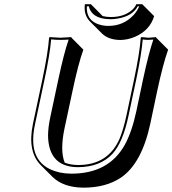

<svg xmlns="http://www.w3.org/2000/svg" viewBox="-20 -824 818 911"><path d="M654.8 -804.2 711.4 -747.6Q691.4 -680.2 620.6 -649.4Q585.9 -634.8 551.3 -634.3Q494.6 -634.8 463.4 -665.5L406.7 -722.2Q376 -753.9 382.8 -804.2H411.1L467.3 -747.6Q485.8 -743.2 505.9 -743.2Q570.3 -743.2 608.4 -778.3Q621.1 -790.5 627 -804.2ZM615.7 -444.8Q643.1 -574.2 647.9 -645L650.9 -647.9Q652.8 -647.9 685.1 -645L720.7 -647.9L721.2 -645L777.8 -588.4Q753.4 -521 725.1 -388.7L693.4 -238.3Q652.8 -47.9 552.7 19.5Q481.9 66.4 375.5 66.4Q280.3 65.4 229 15.1L172.4 -41.5Q109.4 -106.4 136.2 -235.8L180.7 -444.8Q208 -574.2 212.9 -645L215.8 -647.9Q217.8 -647.9 266.1 -645L318.8 -647.9L319.3 -645L375.5 -588.4Q351.1 -521 323.2 -388.2L285.6 -212.4Q264.2 -107.9 287.1 -52.2Q314.5 -41.5 350.6 -41Q493.7 -41 547.9 -167Q564.9 -207.5 580.1 -276.9ZM625.5 -442.9 589.8 -274.9Q563 -147.9 513.7 -94.2Q454.6 -31.2 350.6 -30.8Q227.1 -30.8 210.4 -147.5Q208 -164.1 208 -180.7Q208 -219.2 219.2 -271L256.8 -447.3Q283.2 -571.3 305.7 -636.2Q287.1 -634.8 266.1 -634.8Q240.7 -634.8 222.7 -637.2Q216.8 -565.9 190.4 -442.9L146 -233.9Q106 -46.9 253.4 -8.3Q259.3 -6.8 264.6 -5.4Q291 0 318.8 0Q496.1 0 572.3 -137.2Q606 -198.7 627 -296.9L658.7 -447.3Q685.1 -570.3 707.5 -636.2Q696.3 -635.3 685.1 -634.8Q669.4 -634.8 657.2 -636.7Q651.4 -565.9 625.5 -442.9ZM640.6 -793.9H633.3Q608.9 -747.1 535.6 -735.4Q520.5 -732.9 505.9 -732.9Q431.2 -732.9 408.2 -775.4Q403.3 -784.7 401.9 -793.9H392.1Q388.2 -728 449.2 -708Q465.8 -702.6 484.9 -701.2Q489.7 -700.7 495.1 -701.2Q564.9 -701.2 612.8 -751.5Q630.9 -771 640.6 -793.9Z"/></svg>

Font: Linux Biolinum Shadow O
Style: Italic
Weight: 400
Italic angle: -12°
Designer: Philipp H. Poll
Foundry: Philipp H. Poll
Version: Version 0.6.2